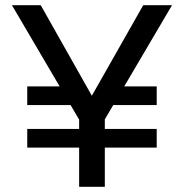

<svg xmlns="http://www.w3.org/2000/svg" viewBox="-20 -720 710 740"><path d="M394 -387H584V-315H380ZM85 -223H584V-151H85ZM85 -387H290L303 -315H85ZM532 -700H643L384 -260V0H285V-259L26 -700H137L334 -351Z"/></svg>

Font: Albert Sans Medium
Style: Regular
Weight: 500
Designer: Andreas Rasmussen
Foundry: a.Foundry
Version: Version 1.025